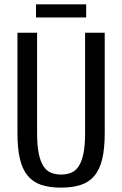

<svg xmlns="http://www.w3.org/2000/svg" viewBox="-20 -850 560 880"><path d="M260 -50Q286 -50 306.5 -58.5Q327 -67 341 -88.5Q355 -110 362.5 -147Q370 -184 370 -240V-700H460V-240Q460 -169 448.5 -121Q437 -73 412.5 -44Q388 -15 350 -2.5Q312 10 260 10Q207 10 169.5 -2.5Q132 -15 107.5 -44Q83 -73 71.5 -121Q60 -169 60 -240V-700H150V-240Q150 -184 157.5 -147Q165 -110 179 -88.5Q193 -67 213.5 -58.5Q234 -50 260 -50ZM145 -830H375V-770H145Z"/></svg>

Font: Cuprum
Style: Regular
Weight: 400
Designer: Jovanny Lemonad
Foundry: Jovanny Lemonad
Version: Version 1.002